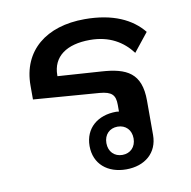

<svg xmlns="http://www.w3.org/2000/svg" viewBox="-69 -629 705 709"><g transform="rotate(-10 284.0 -274.5)"><path d="M349 12C419 12 468 -29 468 -96V-225C468 -328 415 -354 321 -360L158 -371V-374C158 -445 212 -482 299 -482C372 -482 422 -451 456 -406L511 -475C469 -527 399 -561 293 -561C149 -561 54 -485 54 -354V-302L301 -283C346 -279 359 -265 359 -228V-203C355 -203 352 -204 349 -204C279 -204 230 -163 230 -96C230 -29 279 12 349 12ZM344 -149C374 -149 395 -128 395 -96C395 -64 374 -43 344 -43C314 -43 293 -64 293 -96C293 -128 314 -149 344 -149Z"/></g></svg>

Font: IBM Plex Thai Looped Medium
Style: Regular
Weight: 500
Designer: Mike Abbink, Paul van der Laan, Pieter van Rosmalen, Ben Mitchell, Mark Frömberg
Foundry: Bold Monday
Version: Version 1.0